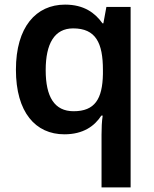

<svg xmlns="http://www.w3.org/2000/svg" viewBox="-20 -572 666 832"><path d="M420 11V240H546V-542H441L428 -471H424C392 -516 344 -552 262 -552C136 -552 49 -455 49 -270C49 -85 134 10 259 10C341 10 390 -26 419 -71H425C421 -46 420 -15 420 11ZM299 -90C216 -90 178 -152 178 -268C178 -383 216 -449 297 -449C395 -449 426 -386 426 -269V-251C424 -143 391 -90 299 -90Z"/></svg>

Font: Noto Sans Telugu SemiBold
Style: Regular
Weight: 600
Designer: Jelle Bosma - Monotype Design Team
Foundry: Monotype Imaging Inc.
Version: Version 2.005